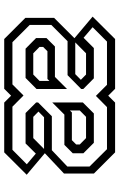

<svg xmlns="http://www.w3.org/2000/svg" viewBox="157 -738 580 935"><g transform="rotate(90 447.5 -270.0)"><path d="M169.5 0 66.5 -103V-243L169.5 -346H340.5L373.5 -378.5V-368L342.5 -398.5H239L174.5 -334.5L60.5 -430.5L169.5 -540H412L445.5 -506.5L479 -540H721.5L824.5 -437V-291L721.5 -194H550.5L517.5 -161.5V-172L548.5 -141.5H652L716.5 -205.5L830.5 -109.5L721.5 0H479L445.5 -33.5L412 0ZM185 -40H390.5L444.5 -94L499 -40H709L779.5 -110L727.5 -154L678 -104H530L478.5 -155.5V-165L545.5 -232H711L790.5 -307.5V-415.5L706 -500.5H501L446.5 -446.5L392.5 -500.5H182L112 -430.5L163.5 -386.5L213.5 -436.5H361L413 -385V-375L345.5 -308.5H180L101 -229.5V-124ZM216.5 -104 165 -155V-206L206 -247H354L413 -306V-157.5L359 -104ZM478.5 -234V-383L532 -436.5H675L726 -385.5V-334L685 -293H537.5ZM239 -141.5H342.5L373.5 -172V-220L364 -210.5H229L208 -189.5V-172ZM517.5 -320 527 -329.5H662L683 -350.5V-368L652 -398.5H548.5L517.5 -368Z"/></g></svg>

Font: Tourney Thin
Style: Regular
Weight: 400
Version: Version 1.015